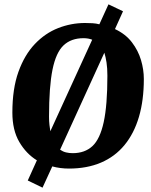

<svg xmlns="http://www.w3.org/2000/svg" viewBox="-20 -766 698 885"><path d="M176 99 108 66 150 -27Q101 -57 69 -111.5Q37 -166 37 -247Q37 -357 65 -435Q93 -513 140.5 -563Q188 -613 248 -636.5Q308 -660 372 -660Q390 -660 406.5 -659Q423 -658 438 -654L480 -746L547 -714L510 -632Q559 -609 588 -571Q617 -533 630 -489Q643 -445 643 -402Q643 -304 620.5 -227.5Q598 -151 554 -97.5Q510 -44 445.5 -16.5Q381 11 298 11Q278 11 258.5 8.5Q239 6 221 1ZM212 -161 405 -583Q387 -590 365 -590Q308 -590 273 -557Q238 -524 222 -445Q206 -366 206 -228Q206 -207 208 -190Q210 -173 212 -161ZM315 -60Q371 -60 406 -92.5Q441 -125 458 -203Q475 -281 475 -417Q475 -452 471 -478Q467 -504 461 -523L257 -76Q270 -67 284.5 -63.5Q299 -60 315 -60Z"/></svg>

Font: Faustina Light ExtraBold
Style: Italic
Weight: 800
Italic angle: -8°
Version: Version 1.200